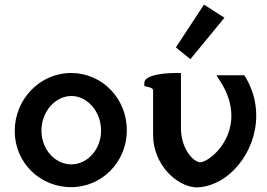

<svg xmlns="http://www.w3.org/2000/svg" viewBox="-20 -802 1160 834"><path d="M290 -385C359 -385 419 -318 419 -235C419 -152 359 -88 290 -88C220 -88 160 -152 160 -235C160 -317 220 -385 290 -385ZM531 -236C531 -375 423 -485 289 -485C154 -485 44 -372 44 -233C44 -95 154 11 289 11C423 11 531 -99 531 -236Z M866 -782 744 -596 807 -545 955 -725ZM1047 -466 1041 -475H920L936 -450C972 -395 985 -344 985 -299C985 -196 914 -123 868 -102C858 -98 852 -97 851 -97C821 -97 766 -154 766 -246V-485H743C725 -485 607 -483 607 -442V-428L621 -425C639 -421 645 -416 645 -409V-216C645 -87 748 9 833 12C972 9 1093 -139 1093 -299C1093 -357 1079 -411 1047 -466Z"/></svg>

Font: Mint Spirit
Style: Bold
Weight: 700
Designer: HARENDAL Hirwen
Foundry: Arkandis Digital Foundry.
Version: Version 1.004;FFEdit